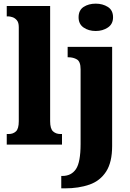

<svg xmlns="http://www.w3.org/2000/svg" viewBox="-20 -793 712 1053"><path d="M505 -623Q466 -623 438.5 -642Q411 -661 411 -698Q411 -737 438.5 -755Q466 -773 505 -773Q543 -773 571.5 -755Q600 -737 600 -698Q600 -661 571.5 -642Q543 -623 505 -623ZM316 240V172H322Q371 172 396.5 134.5Q422 97 422 -4V-413Q422 -455 402 -467Q382 -479 354 -479H351V-536H595V8Q595 97 562 148Q529 199 470.5 219.5Q412 240 336 240ZM17 0V-58H28Q52 -58 67.5 -72.5Q83 -87 83 -128V-644Q83 -670 72 -682.5Q61 -695 47.5 -699Q34 -703 28 -703H17V-760H255V-128Q255 -87 271 -72.5Q287 -58 311 -58H320V0Z"/></svg>

Font: Noto Serif Condensed Black
Style: Regular
Weight: 900
Width: 3
Designer: Monotype Design Team
Foundry: Monotype Imaging Inc.
Version: Version 2.015; ttfautohint (v1.8.4.7-5d5b)